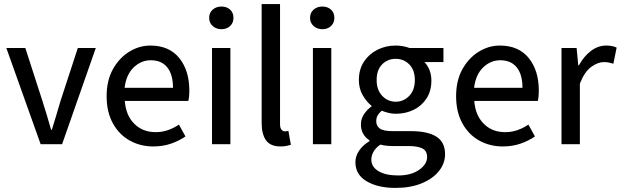

<svg xmlns="http://www.w3.org/2000/svg" viewBox="-20 -706 3039 940"><path d="M179 0 11 -471H104L188 -211Q199 -177 209.5 -141.5Q220 -106 230 -71H234Q245 -106 255.5 -141.5Q266 -177 276 -211L361 -471H449L284 0Z M730 11Q667 11 615 -18Q563 -47 532.5 -102.5Q502 -158 502 -235Q502 -312 533 -367.5Q564 -423 613 -453Q662 -483 716 -483Q808 -483 857.5 -422Q907 -361 907 -261Q907 -232 902 -212H591Q596 -142 637 -100.5Q678 -59 742 -59Q774 -59 802.5 -69Q831 -79 856 -96L888 -38Q856 -16 816.5 -2.5Q777 11 730 11ZM590 -276H827Q827 -341 799 -376Q771 -411 718 -411Q671 -411 634.5 -376Q598 -341 590 -276Z M1018 0V-471H1108V0ZM1064 -563Q1039 -563 1021.5 -578.5Q1004 -594 1004 -618Q1004 -644 1021.5 -659Q1039 -674 1064 -674Q1090 -674 1106.5 -659Q1123 -644 1123 -618Q1123 -594 1106.5 -578.5Q1090 -563 1064 -563Z M1353 11Q1304 11 1282.5 -19Q1261 -49 1261 -104V-686H1351V-98Q1351 -79 1358.5 -71Q1366 -63 1374 -63Q1378 -63 1381.5 -63.5Q1385 -64 1392 -65L1404 3Q1394 6 1382 8.5Q1370 11 1353 11Z M1512 0V-471H1602V0ZM1558 -563Q1533 -563 1515.5 -578.5Q1498 -594 1498 -618Q1498 -644 1515.5 -659Q1533 -674 1558 -674Q1584 -674 1600.5 -659Q1617 -644 1617 -618Q1617 -594 1600.5 -578.5Q1584 -563 1558 -563Z M1916 214Q1830 214 1775 181.5Q1720 149 1720 88Q1720 58 1738.5 31Q1757 4 1789 -15V-19Q1771 -30 1759 -49.5Q1747 -69 1747 -97Q1747 -126 1763.5 -149Q1780 -172 1799 -185V-188Q1775 -207 1756 -239.5Q1737 -272 1737 -314Q1737 -367 1762 -404.5Q1787 -442 1828 -462.5Q1869 -483 1917 -483Q1937 -483 1954.5 -479.5Q1972 -476 1985 -471H2151V-402H2058Q2073 -387 2082.5 -363.5Q2092 -340 2092 -312Q2092 -261 2068.5 -224.5Q2045 -188 2005.5 -168.5Q1966 -149 1917 -149Q1901 -149 1883.5 -153Q1866 -157 1849 -164Q1837 -154 1829.5 -142Q1822 -130 1822 -112Q1822 -90 1839 -77Q1856 -64 1902 -64H1991Q2074 -64 2116.5 -37Q2159 -10 2159 49Q2159 94 2129 131.5Q2099 169 2044.5 191.5Q1990 214 1916 214ZM1917 -208Q1956 -208 1983.5 -236.5Q2011 -265 2011 -314Q2011 -363 1984 -390.5Q1957 -418 1917 -418Q1878 -418 1851 -391Q1824 -364 1824 -314Q1824 -265 1851.5 -236.5Q1879 -208 1917 -208ZM1929 153Q1993 153 2032 125.5Q2071 98 2071 63Q2071 32 2047.5 20.5Q2024 9 1980 9H1904Q1889 9 1873 7.5Q1857 6 1842 2Q1819 18 1808.5 37Q1798 56 1798 75Q1798 111 1833 132Q1868 153 1929 153Z M2441 11Q2378 11 2326 -18Q2274 -47 2243.5 -102.5Q2213 -158 2213 -235Q2213 -312 2244 -367.5Q2275 -423 2324 -453Q2373 -483 2427 -483Q2519 -483 2568.5 -422Q2618 -361 2618 -261Q2618 -232 2613 -212H2302Q2307 -142 2348 -100.5Q2389 -59 2453 -59Q2485 -59 2513.5 -69Q2542 -79 2567 -96L2599 -38Q2567 -16 2527.5 -2.5Q2488 11 2441 11ZM2301 -276H2538Q2538 -341 2510 -376Q2482 -411 2429 -411Q2382 -411 2345.5 -376Q2309 -341 2301 -276Z M2729 0V-471H2803L2811 -386H2814Q2839 -431 2873.5 -457Q2908 -483 2948 -483Q2978 -483 2999 -473L2983 -394Q2970 -398 2960 -400Q2950 -402 2936 -402Q2907 -402 2874.5 -378.5Q2842 -355 2819 -297V0Z"/></svg>

Font: Narnoor
Style: Regular
Weight: 400
Designer: S. Sridhar Murthy
Foundry: SIL International
Version: Version 3.000